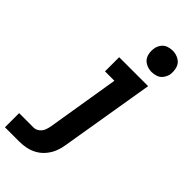

<svg xmlns="http://www.w3.org/2000/svg" viewBox="-347 -824 1083 1083"><g transform="rotate(45 194.0 -282.5)"><path d="M-44 205H72Q99 205 127 199Q155 193 180.5 178Q206 163 225 139.5Q244 116 254.5 89.5Q265 63 269 35L363 -530H132V-417H207L136 17Q133 34 126.5 51Q120 68 104.5 80Q89 92 72 92H-44ZM320 -600Q339 -600 357.5 -606.5Q376 -613 388 -629.5Q400 -646 404 -665Q408 -692 400.5 -717.5Q393 -743 370 -756.5Q347 -770 320 -770Q301 -770 282.5 -763.5Q264 -757 252 -740.5Q240 -724 237 -706Q232 -678 239.5 -652.5Q247 -627 270 -613.5Q293 -600 320 -600Z"/></g></svg>

Font: Iosevka Sparkle XBdObl
Style: Regular
Weight: 800
Italic angle: -9°
Designer: Belleve Invis
Foundry: Belleve Invis
Version: Version 4.5.0; ttfautohint (v1.8.3)